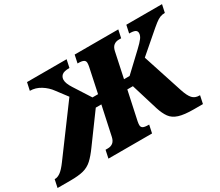

<svg xmlns="http://www.w3.org/2000/svg" viewBox="-184 -998 1466 1281"><g transform="rotate(-30 548.5 -357.0)"><path d="M-60 0 -47 -61H-42Q-24 -61 -2 -76.5Q20 -92 51 -134L313 -488L251 -570Q226 -605 187 -629.5Q148 -654 104 -654L117 -714H422L409 -654Q366 -654 350.5 -640Q335 -626 335 -604Q335 -577 362 -535L444 -407H487L527 -596Q530 -611 530 -623Q530 -639 517.5 -646Q505 -653 476 -653H471L484 -714H820L807 -653H789Q766 -653 750 -640.5Q734 -628 728 -600L687 -407H730L866 -535Q899 -566 913.5 -585.5Q928 -605 928 -624Q928 -640 914.5 -647Q901 -654 869 -654L882 -714H1157L1144 -654Q1124 -654 1107 -647.5Q1090 -641 1067 -623Q1044 -605 1004 -570L879 -462L979 -155Q996 -103 1015.5 -82Q1035 -61 1068 -61H1073L1060 0H990Q917 0 876 -13Q835 -26 814 -55Q793 -84 778 -131L715 -337H672L625 -118Q622 -103 622 -91Q622 -75 634 -68Q646 -61 676 -61H681L668 0H332L345 -61H363Q386 -61 402 -73.5Q418 -86 424 -114L472 -337H429L270 -120Q236 -73 207 -46.5Q178 -20 140 -10Q102 0 40 0Z"/></g></svg>

Font: Noto Serif Black
Style: Italic
Weight: 900
Italic angle: -12°
Designer: Monotype Design Team
Foundry: Monotype Imaging Inc.
Version: Version 2.013